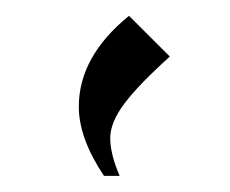

<svg xmlns="http://www.w3.org/2000/svg" viewBox="-20 -672 286 239"><path d="M191.4 -601.6Q152.3 -566.4 134.8 -543Q117.2 -519.5 117.2 -500Q117.2 -480.5 128.9 -453.1H109.4Q78.1 -500 78.1 -539.1Q78.1 -601.6 140.6 -652.3Z"/></svg>

Font: 和音 by 宁静之雨，公众号njzyshare
Style: Regular
Weight: 400
Designer: Steve Matteson
Foundry: Ascender Corporation
Version: Version 6.00;June 8, 2018;FontCreator 11.0.0.2388 32-bit